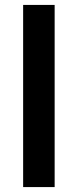

<svg xmlns="http://www.w3.org/2000/svg" viewBox="-20 -760 316 780"><path d="M74 0H202V-740H74Z"/></svg>

Font: Braiins Sans SemiBold
Style: Regular
Weight: 600
Designer: Mike Abbink, Paul van der Laan, Pieter van Rosmalen, Jiri Chlebus, Lubos Buracinsky
Foundry: Bold Monday, Sudetype
Version: Version 1.000;hotconv 1.0.109;makeotfexe 2.5.65596